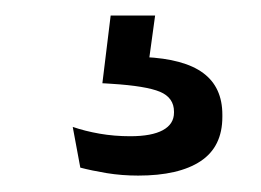

<svg xmlns="http://www.w3.org/2000/svg" viewBox="-20 -28 328 241"><path d="M174.7 -8.5 164.3 67.3 129.8 43.7Q137.1 43.4 145.3 43.2Q153.6 43.1 161.3 43.6Q211.2 45.9 235.1 63.7Q259.1 81.5 259.1 116V118.7Q259.1 156.2 231.8 174.3Q204.5 192.4 153.4 192.4Q133 192.4 113.9 189.3Q94.8 186.1 80.8 182.4L71.3 131.3Q86.8 136.6 105.1 139.8Q123.4 143 143.5 143Q170.4 143 184.4 135.4Q198.4 127.8 198.4 113.3V112.2Q198.4 94.6 180.8 87.2Q163.3 79.9 120.2 77.2Q115.3 76.7 112.5 76.7Q109.8 76.6 108.5 76.5L118.9 -8.5Z"/></svg>

Font: Anek Tamil Medium
Style: Regular
Weight: 500
Designer: Aadarsh Rajan (Tamil), Yesha Goshar (Latin)
Foundry: Ek Type
Version: Version 1.003